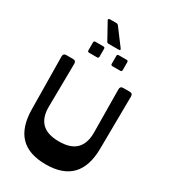

<svg xmlns="http://www.w3.org/2000/svg" viewBox="-302 -1447 1420 1604"><g transform="rotate(30 408.0 -645.0)"><path d="M73 -834Q73 -863 101 -863H167Q196 -863 196 -833L191 -420Q189 -315 242 -261Q295 -207 409 -207Q521 -207 574 -261Q627 -315 626 -420L622 -833Q622 -863 650 -863H715Q743 -863 743 -834L738 -326Q735 14 409 14Q244 14 162.5 -71Q81 -156 79 -326ZM467 -1066Q467 -1081 482 -1081H558Q573 -1081 573 -1066V-990Q573 -975 558 -975H482Q467 -975 467 -990ZM242 -1066Q242 -1081 257 -1081H334Q349 -1081 349 -1066V-990Q349 -975 334 -975H257Q242 -975 242 -990ZM332 -1304Q342 -1304 350 -1295L467 -1139Q480 -1121 458 -1121H360Q347 -1121 342 -1132L257 -1286Q252 -1294 255.5 -1299Q259 -1304 267 -1304Z"/></g></svg>

Font: OpenDyslexic 3
Style: Regular
Weight: 400
Designer: Abelardo Gonzalez
Version: Version 1.000;PS 001.001;hotconv 1.0.56